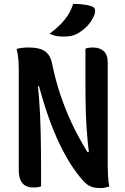

<svg xmlns="http://www.w3.org/2000/svg" viewBox="-20 -952 640 982"><path d="M190 1Q182 4 173 5.5Q164 7 151 7Q127 7 110 -2.5Q93 -12 84.5 -31.5Q76 -51 76 -81Q76 -144 76 -208.5Q76 -273 76 -337Q76 -401 76 -465Q76 -529 76 -593Q76 -619 74 -647Q72 -675 65 -702Q77 -705 86.5 -706.5Q96 -708 105.5 -708.5Q115 -709 126 -709Q165 -709 189 -700.5Q213 -692 227 -673.5Q241 -655 247 -624Q255 -585 265 -547Q275 -509 287.5 -471.5Q300 -434 315 -396Q330 -358 348.5 -318.5Q367 -279 390 -238Q413 -197 440 -153L401 -174H462L437 -150Q432 -191 428.5 -228.5Q425 -266 422.5 -302Q420 -338 419 -374Q418 -410 417.5 -447Q417 -484 417 -525Q417 -570 417 -614.5Q417 -659 417 -703Q423 -706 433 -707.5Q443 -709 457 -709Q489 -709 510 -691Q531 -673 531 -631Q531 -567 531 -502Q531 -437 531 -371.5Q531 -306 531 -240Q531 -174 531 -107Q531 -80 532.5 -52.5Q534 -25 539 2Q532 4 524.5 6Q517 8 509.5 9Q502 10 495 10Q469 10 451.5 4.5Q434 -1 418 -15Q388 -44 355 -92Q322 -140 289 -207Q256 -274 226.5 -358Q197 -442 172 -540L204 -511H150L170 -542Q176 -498 179.5 -453.5Q183 -409 185 -364.5Q187 -320 188 -276Q189 -232 189.5 -188Q190 -144 190 -100Q190 -75 190 -50Q190 -25 190 1ZM354 -932Q376 -932 392.5 -930.5Q409 -929 423.5 -926.5Q438 -924 450 -919Q463 -915 465.5 -904Q468 -893 464 -879Q458 -863 449 -848.5Q440 -834 429 -822Q418 -810 404 -799Q390 -788 374 -779Q358 -771 342.5 -768Q327 -765 305 -765Q293 -765 280.5 -766Q268 -767 257 -770.5Q246 -774 233 -779Q264 -802 287.5 -825.5Q311 -849 328 -875.5Q345 -902 354 -932Z"/></svg>

Font: Recursive Monospace Casual SemiBold
Style: Regular
Weight: 600
Version: Version 1.047